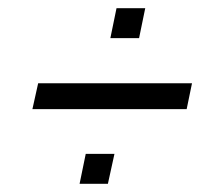

<svg xmlns="http://www.w3.org/2000/svg" viewBox="-20 -487 545 468"><path d="M59 -221 73 -284H448L435 -221ZM174 -39 189 -112H259L243 -39ZM249 -394 264 -467H334L319 -394Z"/></svg>

Font: Saira SemiCondensed
Style: Italic
Weight: 400
Width: 4
Italic angle: -12°
Designer: Hector Gatti with collaboration of the Omnibus-Type team
Foundry: Omnibus-Type
Version: Version 1.101